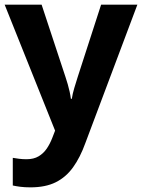

<svg xmlns="http://www.w3.org/2000/svg" viewBox="-20 -566 611 826"><path d="M0 -546H159L262 -234Q267 -219 271.5 -203.5Q276 -188 279.5 -172Q283 -156 285 -141H289Q292 -162 299.5 -187Q307 -212 314 -234L415 -546H571L347 50Q325 111 294.5 153.5Q264 196 220 218Q176 240 111 240Q86 240 67 237.5Q48 235 35 232V113Q46 115 61.5 117Q77 119 94 119Q125 119 146 106.5Q167 94 181 73.5Q195 53 205 27L217 -4Z"/></svg>

Font: Noto Sans Lao
Style: Bold
Weight: 700
Designer: Monotype Design Team
Foundry: Monotype Imaging Inc.
Version: Version 2.003